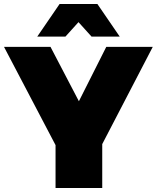

<svg xmlns="http://www.w3.org/2000/svg" viewBox="-30 -934 779 954"><path d="M478 0H246V-213L-10 -701H221L362 -431L498 -701H729L478 -218ZM565 -752H425L360 -824L295 -752H155L266 -914H454Z"/></svg>

Font: Argentum Novus Black
Style: Regular
Weight: 900
Designer: Julieta Ulanovsky (font) & Cristiano Sobral (main changes)
Foundry: Julieta Ulanovsky (font) & Cristiano Sobral (main changes)
Version: Version 3.00;November 27, 2020;FontCreator 13.0.0.2655 64-bi